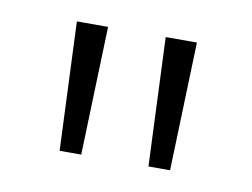

<svg xmlns="http://www.w3.org/2000/svg" viewBox="-39 -672 414 315"><g transform="rotate(10 168.0 -514.0)"><path d="M76 -407 67 -621H119L112 -407ZM224 -407 215 -621H267L260 -407Z"/></g></svg>

Font: Smooch Sans
Style: Regular
Weight: 400
Designer: Robert E. Leuschke
Foundry: Robert E. Leuschke
Version: Version 1.010; ttfautohint (v1.8.3)